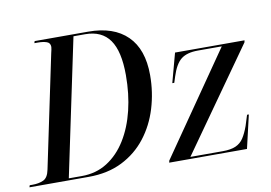

<svg xmlns="http://www.w3.org/2000/svg" viewBox="-101 -836 1350 958"><g transform="rotate(-10 574.0 -357.0)"><path d="M-25 0 -22 -10H-7Q24 -10 47.5 -20.5Q71 -31 79 -72L198 -640Q200 -649 202 -657.5Q204 -666 204 -671Q204 -692 185.5 -698Q167 -704 141 -704H124L127 -714H398Q527 -714 596 -646Q665 -578 665 -447Q665 -360 640.5 -279.5Q616 -199 567 -136Q518 -73 445 -36.5Q372 0 275 0ZM242 -10Q315 -10 371.5 -46Q428 -82 467 -145Q506 -208 526 -290.5Q546 -373 546 -468Q546 -589 505.5 -646.5Q465 -704 381 -704H322L176 -10ZM683 0 685 -10 1042 -526H921Q865 -526 835.5 -502.5Q806 -479 787 -419L777 -388H767L807 -536H1159L1157 -526L792 -10H956Q997 -10 1022 -21Q1047 -32 1062 -55Q1077 -78 1090 -114L1107 -168H1116L1077 0Z"/></g></svg>

Font: Noto Serif Display SemiCondensed Medium
Style: Italic
Weight: 500
Width: 4
Italic angle: -12°
Designer: Monotype Design Team
Foundry: Monotype Imaging Inc.
Version: Version 2.009